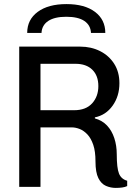

<svg xmlns="http://www.w3.org/2000/svg" viewBox="-20 -914 642 939"><path d="M546 5Q521 5 498 -5Q475 -15 461 -43Q447 -71 447 -124Q447 -174 436 -206Q425 -238 407.5 -256.5Q390 -275 370 -283Q350 -291 331 -291H178V0H74V-686H372Q426 -686 469.5 -664Q513 -642 538.5 -602Q564 -562 564 -507Q564 -444 531 -397.5Q498 -351 444 -340V-335Q480 -325 503.5 -300Q527 -275 539 -238.5Q551 -202 551 -160Q551 -92 562 -65Q573 -38 602 -30V-4Q592 1 577.5 3Q563 5 546 5ZM178 -375H343Q400 -375 430.5 -408.5Q461 -442 461 -493Q461 -544 431.5 -573Q402 -602 349 -602H178ZM113 -753Q113 -818 164.5 -856Q216 -894 305 -894Q394 -894 444.5 -856Q495 -818 495 -753H425Q423 -791 392.5 -811.5Q362 -832 304 -832Q247 -832 216 -811.5Q185 -791 183 -753Z"/></svg>

Font: Chivo Mono Medium
Style: Regular
Weight: 400
Monospace: yes
Version: Version 1.008